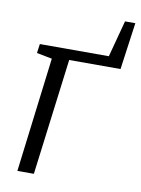

<svg xmlns="http://www.w3.org/2000/svg" viewBox="-82 -769 604 825"><g transform="rotate(10 220.5 -356.5)"><path d="M396 -713H441L412.5 -508H188.5L124 0H52L114 -500.5L47 -513.5L52.5 -553.5H353.5Z"/></g></svg>

Font: Merriweather 20pt Light
Style: Italic
Weight: 300
Italic angle: -7.8°
Version: Version 2.101